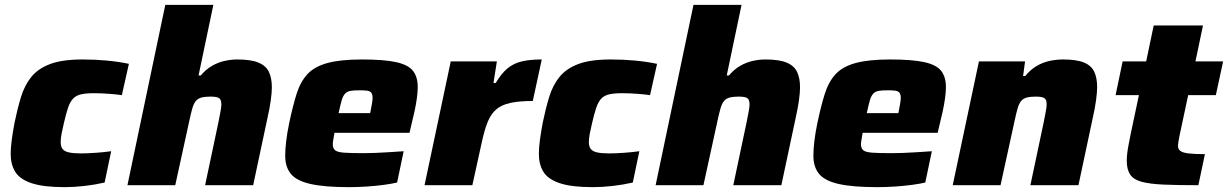

<svg xmlns="http://www.w3.org/2000/svg" viewBox="-20 -763 5059 791"><path d="M246 8Q158 8 109.5 -8.5Q61 -25 42.5 -55.5Q24 -86 24 -129Q24 -154 28.5 -187.5Q33 -221 40 -258Q52 -316 66.5 -363.5Q81 -411 108.5 -445.5Q136 -480 186 -499Q236 -518 320 -518Q372 -518 420 -513.5Q468 -509 511 -500L482 -371Q463 -374 430 -376.5Q397 -379 366 -379Q333 -379 312.5 -374Q292 -369 280 -355.5Q268 -342 260 -318Q252 -294 243 -255Q237 -230 233.5 -211Q230 -192 230 -178Q230 -159 238 -149Q246 -139 264.5 -135Q283 -131 313 -131Q339 -131 374.5 -133.5Q410 -136 438 -140L411 -11Q372 -2 329 3Q286 8 246 8Z M505 0 661 -743H859L798 -452H807Q828 -477 853 -491.5Q878 -506 905 -512Q932 -518 958 -518Q1014 -518 1045 -505Q1076 -492 1088 -466.5Q1100 -441 1100 -403Q1100 -382 1095.5 -349.5Q1091 -317 1083 -282L1023 0H825L880 -260Q884 -280 888 -301.5Q892 -323 892 -332Q892 -354 881.5 -359.5Q871 -365 847 -365Q824 -365 809.5 -361Q795 -357 786.5 -346.5Q778 -336 772.5 -317Q767 -298 761 -270L702 0Z M1418 8Q1317 8 1259.5 -5Q1202 -18 1178.5 -46.5Q1155 -75 1155 -121Q1155 -148 1159 -181.5Q1163 -215 1171 -254Q1186 -326 1202 -376.5Q1218 -427 1247 -458Q1276 -489 1329.5 -503.5Q1383 -518 1471 -518Q1562 -518 1612 -507Q1662 -496 1681.5 -471Q1701 -446 1701 -404Q1701 -385 1697.5 -359Q1694 -333 1688 -305.5Q1682 -278 1676 -254L1667 -216H1358Q1356 -203 1353.5 -190Q1351 -177 1351 -169Q1351 -152 1360.5 -144Q1370 -136 1397.5 -134Q1425 -132 1478 -132Q1498 -132 1525 -133Q1552 -134 1583 -136Q1614 -138 1643 -140L1616 -11Q1595 -6 1562 -1.5Q1529 3 1491.5 5.5Q1454 8 1418 8ZM1375 -297H1505L1508 -312Q1511 -329 1513 -340Q1515 -351 1515 -360Q1515 -374 1509.5 -381Q1504 -388 1492 -389.5Q1480 -391 1461 -391Q1437 -391 1423.5 -388.5Q1410 -386 1401.5 -377Q1393 -368 1387.5 -349Q1382 -330 1375 -297Z M1729 0 1837 -510H2027L2013 -421H2022Q2046 -461 2071 -481.5Q2096 -502 2129.5 -510Q2163 -518 2212 -518L2175 -347Q2119 -347 2082.5 -339Q2046 -331 2024 -312Q2002 -293 1988.5 -259Q1975 -225 1964 -173L1926 0Z M2422 8Q2334 8 2285.5 -8.5Q2237 -25 2218.5 -55.5Q2200 -86 2200 -129Q2200 -154 2204.5 -187.5Q2209 -221 2216 -258Q2228 -316 2242.5 -363.5Q2257 -411 2284.5 -445.5Q2312 -480 2362 -499Q2412 -518 2496 -518Q2548 -518 2596 -513.5Q2644 -509 2687 -500L2658 -371Q2639 -374 2606 -376.5Q2573 -379 2542 -379Q2509 -379 2488.5 -374Q2468 -369 2456 -355.5Q2444 -342 2436 -318Q2428 -294 2419 -255Q2413 -230 2409.5 -211Q2406 -192 2406 -178Q2406 -159 2414 -149Q2422 -139 2440.5 -135Q2459 -131 2489 -131Q2515 -131 2550.5 -133.5Q2586 -136 2614 -140L2587 -11Q2548 -2 2505 3Q2462 8 2422 8Z M2681 0 2837 -743H3035L2974 -452H2983Q3004 -477 3029 -491.5Q3054 -506 3081 -512Q3108 -518 3134 -518Q3190 -518 3221 -505Q3252 -492 3264 -466.5Q3276 -441 3276 -403Q3276 -382 3271.5 -349.5Q3267 -317 3259 -282L3199 0H3001L3056 -260Q3060 -280 3064 -301.5Q3068 -323 3068 -332Q3068 -354 3057.5 -359.5Q3047 -365 3023 -365Q3000 -365 2985.5 -361Q2971 -357 2962.5 -346.5Q2954 -336 2948.5 -317Q2943 -298 2937 -270L2878 0Z M3594 8Q3493 8 3435.5 -5Q3378 -18 3354.5 -46.5Q3331 -75 3331 -121Q3331 -148 3335 -181.5Q3339 -215 3347 -254Q3362 -326 3378 -376.5Q3394 -427 3423 -458Q3452 -489 3505.5 -503.5Q3559 -518 3647 -518Q3738 -518 3788 -507Q3838 -496 3857.5 -471Q3877 -446 3877 -404Q3877 -385 3873.5 -359Q3870 -333 3864 -305.5Q3858 -278 3852 -254L3843 -216H3534Q3532 -203 3529.5 -190Q3527 -177 3527 -169Q3527 -152 3536.5 -144Q3546 -136 3573.5 -134Q3601 -132 3654 -132Q3674 -132 3701 -133Q3728 -134 3759 -136Q3790 -138 3819 -140L3792 -11Q3771 -6 3738 -1.5Q3705 3 3667.5 5.5Q3630 8 3594 8ZM3551 -297H3681L3684 -312Q3687 -329 3689 -340Q3691 -351 3691 -360Q3691 -374 3685.5 -381Q3680 -388 3668 -389.5Q3656 -391 3637 -391Q3613 -391 3599.5 -388.5Q3586 -386 3577.5 -377Q3569 -368 3563.5 -349Q3558 -330 3551 -297Z M3905 0 4013 -510H4203L4195 -450H4204Q4225 -476 4250.5 -491Q4276 -506 4304 -512Q4332 -518 4359 -518Q4415 -518 4445.5 -505.5Q4476 -493 4488 -467.5Q4500 -442 4500 -404Q4500 -383 4495.5 -350Q4491 -317 4483 -282L4423 0H4225L4280 -260Q4284 -280 4288 -301.5Q4292 -323 4292 -332Q4292 -347 4287.5 -353.5Q4283 -360 4273.5 -362.5Q4264 -365 4247 -365Q4224 -365 4209.5 -361Q4195 -357 4186.5 -346.5Q4178 -336 4172.5 -317Q4167 -298 4161 -270L4102 0Z M4917 0Q4831 0 4774 -2.5Q4717 -5 4683.5 -14Q4650 -23 4636 -44Q4622 -65 4622 -101Q4622 -115 4624 -132Q4626 -149 4630 -169Q4634 -189 4638 -210L4672 -371H4576L4605 -510H4702L4733 -658H4936L4905 -510H5019L4989 -371H4875L4839 -202Q4837 -194 4836 -186Q4835 -178 4834 -172Q4833 -166 4833 -162Q4833 -149 4842.5 -141.5Q4852 -134 4876 -131Q4900 -128 4944 -128Z"/></svg>

Font: Saira SemiExpanded ExtraBold
Style: Italic
Weight: 800
Width: 6
Italic angle: -12°
Designer: Hector Gatti with collaboration of the Omnibus-Type team
Foundry: Omnibus-Type
Version: Version 1.101